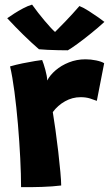

<svg xmlns="http://www.w3.org/2000/svg" viewBox="-20 -788 466 811"><path d="M179.5 -448Q191 -470.5 214.8 -491Q238.5 -511.5 271.2 -524.5Q304 -537.5 341 -537.5Q363.5 -537.5 386.2 -532.8Q409 -528 420 -521L389 -362Q378 -366.5 360.5 -372Q343 -377.5 320.5 -377.5Q285.5 -377.5 254.8 -360.2Q224 -343 203 -314.5Q208 -285 214.2 -240.2Q220.5 -195.5 226 -148Q231.5 -100.5 235 -61.5Q238.5 -22.5 238.5 -4.5Q203 0 157 1.5Q111 3 69 2.5Q69 -50 65.5 -119.5Q62 -189 55.8 -262.5Q49.5 -336 41 -400.5Q32.5 -465 22.5 -507.5Q46.5 -514.5 75.5 -520.5Q104.5 -526.5 128 -530.2Q151.5 -534 158 -534.5Q164 -520.5 171.5 -493.2Q179 -466 179.5 -448ZM315.5 -762.5Q332.5 -756 355.5 -741.2Q378.5 -726.5 397.5 -713Q416.5 -699.5 421 -695.5Q395 -671.5 364.2 -646.8Q333.5 -622 306.8 -602.5Q280 -583 266.5 -575.5Q249.5 -575.5 226.2 -576Q203 -576.5 180.8 -577.5Q158.5 -578.5 144.5 -580Q81 -635 10.5 -711Q21.5 -719 39.5 -730.5Q57.5 -742 77.8 -752.8Q98 -763.5 115.5 -768.5Q140.5 -733.5 169 -699.8Q197.5 -666 212.5 -653Q225.5 -665.5 256.2 -697.5Q287 -729.5 315.5 -762.5Z"/></svg>

Font: Grandstander
Style: Bold
Weight: 700
Designer: Tyler Finck
Foundry: Etcetera Type Co
Version: Version 1.200; ttfautohint (v1.8.3)